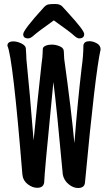

<svg xmlns="http://www.w3.org/2000/svg" viewBox="-20 -918 540 960"><path d="M370 22Q346 22 323 3Q300 -16 294 -45Q264 -374 247 -508L236 -394Q202 -50 201 -7Q198 21 166 21Q142 21 118.5 3Q95 -15 92 -45Q44 -634 17 -689Q17 -711 47 -711Q65 -711 85.5 -701.5Q106 -692 109 -678Q110 -670 110 -662.5Q110 -655 111 -648Q112 -641 112 -622Q128 -469 148 -216Q168 -424 188 -601Q193 -635 193 -649.5Q193 -664 194 -674Q195 -684 208.5 -689.5Q222 -695 238 -695Q258 -695 276.5 -687.5Q295 -680 298 -668Q298 -664 299 -663L301 -624Q336 -372 352 -202Q368 -408 388 -577Q397 -640 397 -691Q400 -712 427 -712Q445 -712 464 -701.5Q483 -691 483 -671Q456 -551 405 -6Q403 22 370 22ZM121 -726Q96 -726 96 -747Q96 -768 199 -881Q211 -894 222.5 -896Q234 -898 256 -898Q281 -898 292.5 -884.5Q304 -871 322 -852Q401 -766 401 -748Q401 -726 376 -726Q365 -726 347.5 -742.5Q330 -759 249 -816Q165 -756 149 -741Q133 -726 121 -726Z"/></svg>

Font: LXGW WenKai Mono Medium
Style: Regular
Weight: 500
Monospace: yes
Designer: LXGW / Fontworks Inc.
Foundry: LXGW / Fontworks Inc.
Version: Version 1.520; June 14, 2025